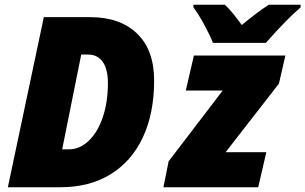

<svg xmlns="http://www.w3.org/2000/svg" viewBox="-20 -786 1282 806"><path d="M164 -714H359Q484 -714 555.5 -645Q627 -576 627 -448Q627 -310 579.5 -209Q532 -108 443.5 -54Q355 0 234 0H13ZM269 -159Q314 -159 351.5 -194Q389 -229 411 -292.5Q433 -356 433 -437Q433 -495 411.5 -526Q390 -557 349 -557H321L241 -159ZM688 -109 915 -406H760L794 -553H1178L1151 -435L927 -147H1098L1064 0H666ZM792 -755V-766H924Q951 -742 995 -681Q1060 -735 1108 -766H1242V-755Q1186 -708 1096 -606H874Q860 -641 836.5 -684Q813 -727 792 -755Z"/></svg>

Font: Noto Sans Display Black
Style: Italic
Weight: 900
Italic angle: -12°
Designer: Monotype Design team
Foundry: Monotype Imaging Inc.
Version: Version 1.000